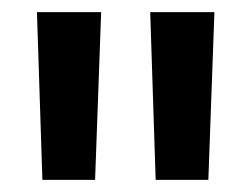

<svg xmlns="http://www.w3.org/2000/svg" viewBox="-20 -760 415 317"><path d="M147 -740 137 -463H50L41 -740ZM334 -740 324 -463H237L228 -740Z"/></svg>

Font: Pathway Extreme Medium
Style: Regular
Weight: 500
Designer: Eduardo Rodriguez Tunni
Foundry: Eduardo Rodriguez Tunni
Version: Version 1.001;gftools[0.9.26]